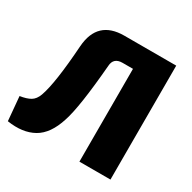

<svg xmlns="http://www.w3.org/2000/svg" viewBox="-155 -845 1006 1007"><g transform="rotate(30 348.0 -341.0)"><path d="M633 -690V0H445V-562H382Q328 -562 325 -511Q303 -248 272 -156Q240 -54 175 -17.5Q110 19 14 4L1 -141Q41 -147 64 -160.5Q87 -174 99 -207Q130 -293 146 -527Q158 -690 319 -690Z"/></g></svg>

Font: Ezarion Extra Bold
Style: Regular
Weight: 800
Designer: Natanael Gama
Version: Version 1.001;PS 001.001;hotconv 1.0.70;makeotf.lib2.5.58329